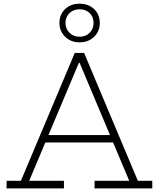

<svg xmlns="http://www.w3.org/2000/svg" viewBox="-20 -1046 882 1066"><path d="M626 -296V-255H217.5V-296ZM745.5 -42H825.5V0H505V-42H697.5L413.5 -717.5L443.5 -696.5H397L426.5 -717.5L142 -42H335V0H16.5V-42H96L395 -752H447ZM421.5 -811Q373 -811 341.5 -842.2Q310 -873.5 310 -918.5Q310 -965.5 341.5 -995.5Q373 -1025.5 421.5 -1025.5Q471 -1025.5 502.5 -995.5Q534 -965.5 534 -918.5Q534 -872.5 502.5 -841.8Q471 -811 421.5 -811ZM421.5 -842Q456 -842 477.8 -864Q499.5 -886 499.5 -918.5Q499.5 -952 477.8 -973.2Q456 -994.5 421.5 -994.5Q388 -994.5 365.8 -973.2Q343.5 -952 343.5 -918.5Q343.5 -886 365.8 -864Q388 -842 421.5 -842Z"/></svg>

Font: Hepta Slab ExtraLight Light
Style: Regular
Weight: 300
Version: Version 1.100